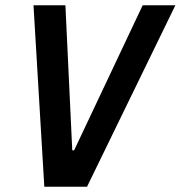

<svg xmlns="http://www.w3.org/2000/svg" viewBox="-20 -708 685 728"><path d="M148 0 107 -688H228L254 -138H261L521 -688H645L310 0Z"/></svg>

Font: Saira Semi Condensed Medium
Style: Italic
Weight: 500
Width: 4
Italic angle: -12°
Designer: Hector Gatti with collaboration of the Omnibus-Type team
Foundry: Omnibus-Type
Version: Version 1.001; ttfautohint (v1.8)